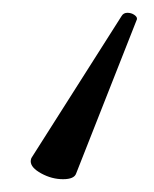

<svg xmlns="http://www.w3.org/2000/svg" viewBox="-20 -12 240 300"><path d="M99 259Q96 268 78.5 268Q61 268 44.5 259Q28 250 28 240Q28 238 29 235L170 13Q173 8 179 8Q185 8 189.5 11Q194 14 194 17V18ZM29 236V235Z"/></svg>

Font: LXGW WenKai TC Light
Style: Regular
Weight: 300
Designer: LXGW / Fontworks Inc.
Foundry: LXGW / Fontworks Inc.
Version: Version 1.330